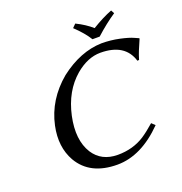

<svg xmlns="http://www.w3.org/2000/svg" viewBox="-144 -938 1017 1073"><g transform="rotate(-20 364.5 -401.0)"><path d="M481 -696.8Q453.6 -741.7 400.4 -792L420.4 -812Q475.1 -785.2 513.7 -751Q579.1 -791 633.8 -812L644.5 -792Q586.4 -753.4 523.9 -696.8ZM520 -658.2Q574.2 -658.2 626.2 -647Q678.2 -635.7 703.1 -624L728.5 -612.8L729.5 -609.9Q697.8 -539.6 688.5 -506.8Q687 -502.4 686 -499L675.8 -498Q642.1 -610.4 496.1 -610.8Q420.4 -610.8 347.2 -549.3Q255.9 -471.2 226.1 -334Q197.3 -198.7 250 -114.7Q297.4 -41.5 393.6 -41Q484.9 -41 554.2 -85.9Q586.9 -107.4 628.4 -144L648.4 -125Q516.1 9.3 374 9.8Q211.4 9.8 144.5 -105.5Q93.8 -195.3 119.1 -314.9Q149.9 -459 271 -560.1Q393.6 -654.8 520 -658.2Z"/></g></svg>

Font: Linux Biolinum Slanted O
Style: Slanted
Weight: 400
Designer: Philipp H. Poll
Foundry: Philipp H. Poll
Version: Version 1.0.4